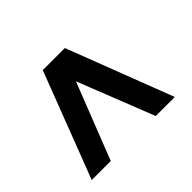

<svg xmlns="http://www.w3.org/2000/svg" viewBox="-90 -856 581 581"><g transform="rotate(-45 201.0 -565.0)"><path d="M12 -395H93.5L189.5 -640L286 -395H367.5L237 -735H142.5Z"/></g></svg>

Font: League Gothic SemiCondensed
Style: Regular
Weight: 400
Width: 4
Designer: The League of Moveable Type
Version: Version 1.600; ttfautohint (v1.8.3)